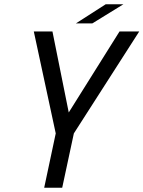

<svg xmlns="http://www.w3.org/2000/svg" viewBox="-20 -886 677 906"><path d="M637 -737.5 328.5 -256.5 273.5 0H188.5L243 -256.5L139.5 -737.5H227.5L313.5 -310H276L544 -737.5ZM338 -775.5 479 -866H562.5L415.5 -775.5Z"/></svg>

Font: Epilogue
Style: Italic
Weight: 400
Italic angle: -12°
Designer: Tyler Finck
Foundry: Etcetera Type Co
Version: Version 2.112